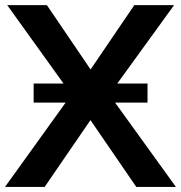

<svg xmlns="http://www.w3.org/2000/svg" viewBox="-30 -739 716 759"><path d="M146.5 0 327.6 -264.2 508.8 0H665.5L424.8 -333.5H553.2V-408.7H433.6L658.2 -718.8H501L328.1 -464.4L155.3 -718.8H-1.5L221.2 -408.7H103V-333.5H229.5L-10.3 0Z"/></svg>

Font: Winston SemiBold
Style: Regular
Weight: 600
Designer: Vernon Adams, Kim Jin-seong, David Berlow, Cristiano Sobral
Foundry: The Winston Project Authors
Version: Version 3.004